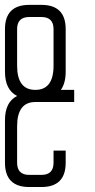

<svg xmlns="http://www.w3.org/2000/svg" viewBox="-20 -752 382 772"><path d="M146.5 -683.6Q195.3 -683.6 195.3 -634.8V-487.8Q195.3 -390.6 122.1 -390.6Q48.8 -390.6 48.8 -487.8V-634.8Q48.8 -683.6 97.7 -683.6ZM278.3 -341.8V-390.6H224.6Q244.1 -417.5 244.1 -463.9V-634.8Q244.1 -732.4 146.5 -732.4H97.7Q0 -732.4 0 -634.8V-463.9Q0 -390.6 48.8 -366.2Q0 -341.8 0 -268.6V-97.7Q0 0 97.7 0H146.5Q244.1 0 244.1 -97.7V-146.5H195.3V-97.7Q195.3 -48.8 146.5 -48.8H97.7Q48.8 -48.8 48.8 -97.7V-244.1Q48.8 -341.8 122.1 -341.8Z"/></svg>

Font: Daray
Style: Regular
Weight: 400
Designer: Maxim Raikov
Foundry: Maxim Raikov
Version: Version 1.00 May 24, 2021, initial release